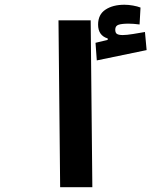

<svg xmlns="http://www.w3.org/2000/svg" viewBox="-20 -778 629 798"><path d="M230 0 223.1 -693.4H356.9L363.8 0ZM382.3 -526.9 377 -600.1 427.7 -612.3V-618.2Q387.7 -630.4 387.7 -675.8Q387.7 -717.8 418.5 -738Q449.2 -758.3 497.1 -758.3Q514.2 -758.3 533 -754.9Q551.8 -751.5 564 -746.6L560.1 -676.3Q533.7 -679.7 514.2 -679.7Q485.8 -679.7 472.4 -675Q459 -670.4 459 -654.8Q459 -641.1 466.6 -636.7Q474.1 -632.3 490.2 -632.3Q505.9 -632.3 533.2 -636.7Q560.5 -641.1 582.5 -645L589.4 -569.8Z"/></svg>

Font: Cascadia Mono
Style: Bold
Weight: 700
Monospace: yes
Designer: Aaron Bell
Foundry: Saja Typeworks
Version: Version 2404.023; ttfautohint (v1.8.4)